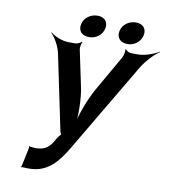

<svg xmlns="http://www.w3.org/2000/svg" viewBox="-95 -962 925 1054"><g transform="rotate(10 367.5 -435.0)"><path d="M129 10H139C241 10 295 -59 343 -139L640 -641C663 -680 707 -727 735 -744L734 -747C709 -730 656 -711 621 -711H581C570 -711 551 -720 549 -728L545 -726C549 -718 543 -691 536 -679L425 -485C386 -417 352 -321 342 -267H346C356 -321 355 -416 341 -482L299 -682C297 -692 300 -717 307 -724L303 -726C298 -719 279 -711 269 -711H231C195 -711 150 -730 131 -748L129 -745C149 -727 177 -680 185 -640L273 -218C274 -214 279 -202 282 -202V-206C279 -206 269 -193 266 -190L258 -177C258 -177 259 -175 259 -176H255V-172C234 -133 209 -107 158 -107H150C143 -108 136 -108 129 -109H125C123 -109 121 -112 120 -113L117 -110C118 -109 119 -107 119 -105L96 3C96 5 93 8 92 9L94 12C95 11 97 8 99 9H101L102 7L104 11L106 9C113 9 122 10 129 10ZM337 -758C375 -758 409 -782 417 -820C425 -857 402 -882 364 -882C326 -882 290 -858 282 -820C274 -781 298 -758 337 -758ZM551 -757C589 -757 623 -782 631 -820C639 -857 616 -882 578 -882C540 -882 504 -858 496 -820C488 -782 512 -757 551 -757Z"/></g></svg>

Font: Asimov
Style: EdgeExtremeIt
Weight: 500
Designer: Google
Version: Version 2.000980: 2014